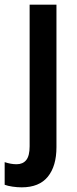

<svg xmlns="http://www.w3.org/2000/svg" viewBox="-59 -563 330 823"><path d="M34 240Q15 240 -5.5 237Q-26 234 -39 229V132Q-12 141 12 141Q39 141 53.5 123Q68 105 68 64V-543H183V68Q183 149 146 194.5Q109 240 34 240Z"/></svg>

Font: Noto Sans Sinhala Condensed SemiBold
Style: Regular
Weight: 600
Width: 3
Designer: Jelle Bosma - Monotype Design Team
Foundry: Monotype Imaging Inc.
Version: Version 2.006; ttfautohint (v1.8.4.7-5d5b)